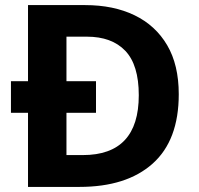

<svg xmlns="http://www.w3.org/2000/svg" viewBox="-20 -734 780 754"><path d="M314 -714Q426 -714 508.5 -674Q591 -634 636.5 -556.5Q682 -479 682 -364Q682 -183 579.5 -91.5Q477 0 292 0H90V-291H23V-415H90V-714ZM321 -590H241V-415H357V-291H241V-125H305Q525 -125 525 -360Q525 -479 472 -534.5Q419 -590 321 -590Z"/></svg>

Font: Noto Sans Sinhala
Style: Bold
Weight: 700
Designer: Jelle Bosma - Monotype Design Team
Foundry: Monotype Imaging Inc.
Version: Version 2.006; ttfautohint (v1.8.4.7-5d5b)